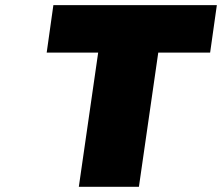

<svg xmlns="http://www.w3.org/2000/svg" viewBox="-20 -721 857 741"><path d="M160.2 -518.1 186 -701.2H816.9L791 -518.1H590.8L516.1 0H284.2L358.9 -518.1Z"/></svg>

Font: Trueno Black
Style: Italic
Weight: 900
Designer: Julieta Ulanovsky
Foundry: Julieta Ulanovsky
Version: Version 3.001b | FøM Fix